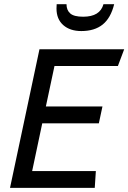

<svg xmlns="http://www.w3.org/2000/svg" viewBox="-20 -916 625 936"><path d="M441.9 0H28.8L172.4 -675.8H585.4L554.7 -594.2H245.6L203.6 -397H479.5L461.9 -314.9H186L136.7 -82H447.3ZM376.5 -764.6Q321.3 -764.6 288.3 -793.7Q255.4 -822.8 255.4 -874.5Q255.4 -885.3 256.3 -895.5H304.2Q304.2 -866.7 322.3 -850.6Q340.3 -834.5 385.3 -834.5Q467.8 -834.5 484.4 -895.5H536.6Q520 -828.1 480.5 -796.4Q440.9 -764.6 376.5 -764.6Z"/></svg>

Font: Cadman
Style: Italic
Weight: 400
Italic angle: -12°
Designer: Paul James MIller
Foundry: High-Logic / Made with FontCreator
Version: Version 2.114;March 28, 2021;FontCreator 13.0.0.2683 64-bit